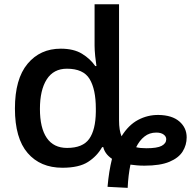

<svg xmlns="http://www.w3.org/2000/svg" viewBox="-20 -780 904 904"><path d="M581.1 104.5 486.3 99.6Q492.7 25.9 507.3 -32.2Q488.8 -44.9 479 -59.1Q469.2 -73.2 466.3 -87.4H460.9Q437 -44.9 394.5 -17.6Q352.1 9.8 273.9 9.8Q169.9 9.8 110.1 -59.6Q50.3 -128.9 50.3 -269Q50.3 -408.2 109.6 -479.5Q168.9 -550.8 266.1 -550.8Q327.1 -550.8 366.2 -526.9Q405.3 -502.9 428.7 -468.8H434.1Q431.2 -486.3 428.2 -515.9Q425.3 -545.4 425.3 -565.4V-759.8H540.5V-212.9Q540.5 -167 552.2 -138.2Q585 -191.4 629.9 -215.3Q674.8 -239.3 726.1 -238.8Q790.5 -237.8 824.7 -208Q858.9 -178.2 858.9 -133.3Q858.9 -97.2 840.1 -66.9Q821.3 -36.6 777.8 -18.3Q734.4 0 660.2 0Q640.6 0 624 -1.5Q607.4 -2.9 594.2 -4.9Q584 43.5 581.1 104.5ZM295.9 -83.5Q369.6 -83.5 399.9 -126Q430.2 -168.5 431.2 -253.4V-268.6Q431.2 -359.4 401.9 -408Q372.6 -456.5 294.9 -456.5Q232.4 -456.5 200.2 -406.5Q168 -356.4 168 -267.1Q168 -177.7 200.2 -130.6Q232.4 -83.5 295.9 -83.5ZM669.4 -82Q720.2 -82 741.5 -93.5Q762.7 -105 762.7 -124.5Q762.7 -137.7 750.2 -146.7Q737.8 -155.8 715.8 -155.8Q683.6 -155.8 660.2 -137.2Q636.7 -118.7 621.1 -86.9Q640.1 -82 669.4 -82Z"/></svg>

Font: Open Sans SemiBold
Style: Regular
Weight: 600
Designer: Monotype Design Team
Foundry: Monotype Imaging Inc.
Version: Version 3.003; ttfautohint (v1.8.4)